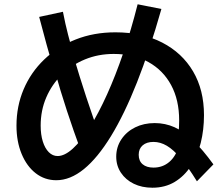

<svg xmlns="http://www.w3.org/2000/svg" viewBox="-20 -830 1040 897"><path d="M692 47Q643 47 605 28.5Q567 10 545 -23Q523 -56 523 -98Q523 -143 547 -179Q571 -215 611.5 -235Q652 -255 703 -255Q752 -255 795.5 -235.5Q839 -216 883 -173.5Q927 -131 977 -62L900 17Q858 -51 824 -91Q790 -131 759.5 -149Q729 -167 697 -167Q665 -167 646.5 -151Q628 -135 628 -107Q628 -78 646.5 -62.5Q665 -47 697 -47Q740 -47 771 -73.5Q802 -100 815 -148H805Q811 -172 814 -205Q817 -238 817 -268Q817 -363 779.5 -432.5Q742 -502 673.5 -540Q605 -578 511 -578Q439 -578 377 -552.5Q315 -527 268.5 -481Q222 -435 196 -374.5Q170 -314 170 -243Q170 -201 180 -169Q190 -137 208 -119Q226 -101 249 -101Q282 -101 320.5 -136Q359 -171 399.5 -235.5Q440 -300 480 -388.5Q520 -477 556.5 -584Q593 -691 623 -810L734 -788Q679 -594 620 -445Q561 -296 498.5 -194Q436 -92 372 -40Q308 12 243 12Q189 12 147 -20.5Q105 -53 81 -111Q57 -169 57 -243Q57 -334 90.5 -413Q124 -492 186.5 -552Q249 -612 333.5 -645.5Q418 -679 519 -679Q645 -679 738 -631Q831 -583 882 -496.5Q933 -410 933 -292Q933 -224 918 -163Q903 -102 872 -54.5Q841 -7 796 20Q751 47 692 47ZM358 -125Q323 -220 292.5 -313Q262 -406 235 -502L233 -501Q215 -559 198 -620.5Q181 -682 163 -751L274 -775Q285 -718 298 -668Q311 -618 325 -570L323 -569Q351 -474 382.5 -378Q414 -282 452 -178Z"/></svg>

Font: M PLUS 1 Thin SemiBold
Style: Regular
Weight: 600
Version: Version 1.001